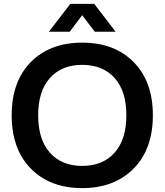

<svg xmlns="http://www.w3.org/2000/svg" viewBox="-20 -957 845 986"><path d="M402 -738Q568 -738 666.5 -638Q765 -538 765 -365Q765 -191 666 -91Q567 9 402 9Q237 9 138.5 -91Q40 -191 40 -365Q40 -539 138.5 -638.5Q237 -738 402 -738ZM402 -105Q508 -105 568.5 -173Q629 -241 629 -365Q629 -489 568.5 -556.5Q508 -624 402 -624Q297 -624 236.5 -556.5Q176 -489 176 -365Q176 -240 236.5 -172.5Q297 -105 402 -105ZM231 -794 341 -937H464L574 -794H467L402 -879L338 -794Z"/></svg>

Font: Mona Sans SemiBold
Style: Regular
Weight: 600
Designer: Deni Anggara
Foundry: GitHub
Version: Version 2.000;Glyphs 3.2.3 (3260)